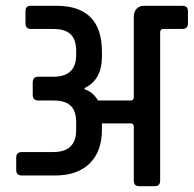

<svg xmlns="http://www.w3.org/2000/svg" viewBox="-20 -643 669 663"><path d="M478 -623H609Q629 -623 629 -605V-562Q629 -543 609 -543H544Q533 -543 533 -531V-19Q533 0 514 0H461Q442 0 442 -19V-205Q442 -217 431 -217H332V-196Q332 -120 289.5 -78.5Q247 -37 170 -37H56Q36 -37 36 -56V-99Q36 -118 56 -118H164Q243 -118 243 -194V-222Q243 -260 224 -278Q205 -296 164 -296H112Q93 -296 93 -316V-358Q93 -378 112 -378H164Q243 -378 243 -453V-467Q243 -506 224 -524.5Q205 -543 164 -543H87Q68 -543 68 -562V-605Q68 -623 87 -623H175Q332 -623 332 -464V-448Q332 -367 272 -339V-335Q303 -324 318 -296H431Q442 -296 442 -308V-585Q442 -602 451.5 -612.5Q461 -623 478 -623Z"/></svg>

Font: Rajdhani SemiBold
Style: Regular
Weight: 600
Designer: Satya Rajpurohit, Jyotish Sonowal
Foundry: Indian Type Foundry
Version: Version 1.201 February 1, 2022